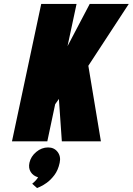

<svg xmlns="http://www.w3.org/2000/svg" viewBox="-20 -720 676 978"><path d="M144 216 169 238Q168 238 182.5 232Q197 226 217.5 211.5Q238 197 257 172Q276 147 284 109Q291 77 273.5 54Q256 31 225 31Q192 31 164.5 54Q137 77 130 109Q124 136 136.5 156Q149 176 174 183Q170 190 163 198Q156 206 144 216ZM324 -485 370 -700H190L41 0H221L261 -189L280 -216L295 0H494L430 -385L636 -700H437Z"/></svg>

Font: Advent Pro Black
Style: Italic
Weight: 900
Italic angle: -12°
Version: Version 3.000